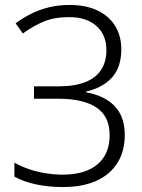

<svg xmlns="http://www.w3.org/2000/svg" viewBox="-20 -744 574 774"><path d="M469 -546Q469 -471 430 -430Q391 -389 327 -375V-372Q403 -358 443 -315.5Q483 -273 483 -199Q483 -136 454.5 -89Q426 -42 370.5 -16Q315 10 233 10Q177 10 126.5 -0.5Q76 -11 38 -32V-88Q65 -73 97.5 -62Q130 -51 164.5 -45.5Q199 -40 232 -40Q324 -40 373 -81.5Q422 -123 422 -199Q422 -275 369 -310.5Q316 -346 214 -346H117V-396H216Q281 -396 324 -413Q367 -430 388 -463Q409 -496 409 -541Q409 -604 368.5 -639.5Q328 -675 259 -675Q198 -675 155 -656.5Q112 -638 72 -609L43 -650Q71 -671 103.5 -687.5Q136 -704 175 -714Q214 -724 260 -724Q327 -724 373.5 -701.5Q420 -679 444.5 -639Q469 -599 469 -546Z"/></svg>

Font: Noto Sans Display Light
Style: Regular
Weight: 300
Designer: Monotype Design Team
Foundry: Monotype Imaging Inc.
Version: Version 2.003